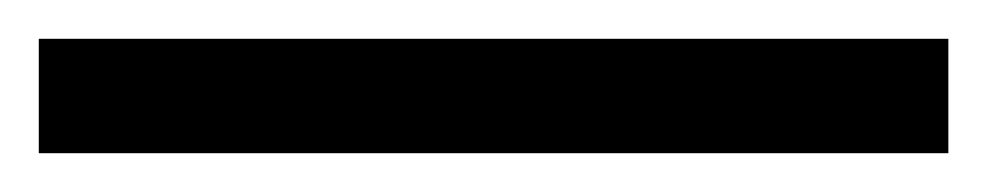

<svg xmlns="http://www.w3.org/2000/svg" viewBox="-25 -839 509 99"><path d="M-5 -760V-819H464V-760Z"/></svg>

Font: Noto Serif Sinhala
Style: Bold
Weight: 700
Designer: Jelle Bosma - Monotype Design Team
Foundry: Monotype Imaging Inc.
Version: Version 2.007; ttfautohint (v1.8.4.7-5d5b)